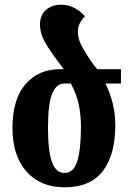

<svg xmlns="http://www.w3.org/2000/svg" viewBox="-20 -786 548 816"><path d="M494 -431H428Q470 -347 470 -254Q470 -128 417 -59Q364 10 254 10Q152 10 92.5 -57Q33 -124 33 -242Q33 -364 88 -428Q143 -492 236 -492H251Q210 -545 185 -584Q164 -616 157 -638.5Q150 -661 150 -683Q150 -721 175 -743.5Q200 -766 240 -766Q296 -766 341 -717Q325 -700 318 -684.5Q311 -669 311 -652Q311 -634 316.5 -616Q322 -598 339 -570Q369 -520 393 -492H494ZM324 -246Q324 -297 315 -341Q306 -385 281 -431H253Q220 -431 202 -388.5Q184 -346 184 -242Q184 -146 200.5 -98.5Q217 -51 254 -51Q293 -51 308.5 -101.5Q324 -152 324 -246Z"/></svg>

Font: Noto Serif Armenian Bold Cond
Style: Regular
Weight: 700
Width: 3
Designer: Monotype Design team
Foundry: Monotype Imaging Inc.
Version: Version 1.000